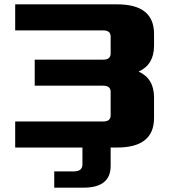

<svg xmlns="http://www.w3.org/2000/svg" viewBox="-20 -680 800 885"><path d="M50 0V-120H455Q490 -120 490 -148V-257Q490 -285 455 -285H140V-405H455Q490 -405 490 -433V-512Q490 -540 455 -540H50V-660H520Q690 -660 690 -524V-469Q690 -382 619 -350Q690 -318 690 -231V-136Q690 0 520 0ZM230 110H320Q360 110 360 78V0H490V85Q490 185 365 185H230Z"/></svg>

Font: Xolonium
Style: Bold
Weight: 700
Designer: Severin Meyer
Version: Version 4.2